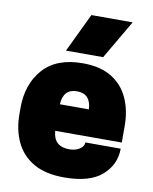

<svg xmlns="http://www.w3.org/2000/svg" viewBox="-88 -846 736 926"><g transform="rotate(10 280.0 -383.0)"><path d="M290 14Q198 14 139.5 -20Q81 -54 53 -114Q25 -174 25 -250V-280Q25 -397 90.5 -470.5Q156 -544 284 -544Q370 -544 425.5 -510Q481 -476 508 -416.5Q535 -357 535 -280V-200H209Q214 -124 291 -124Q321 -124 341.5 -137.5Q362 -151 362 -170H535Q535 -92 475 -39Q415 14 290 14ZM375 -590H193L284 -780H486ZM351 -330Q347 -406 280 -406Q213 -406 209 -330Z"/></g></svg>

Font: Tanohe Sans ExtraBold
Style: Regular
Weight: 800
Designer: Village Type and Design LLC & Cristiano Sobral
Foundry: Cooper Hewitt Smithsonian Design Museum
Version: Version 1.00;September 29, 2021;FontCreator 13.0.0.2655 64-b